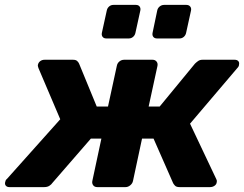

<svg xmlns="http://www.w3.org/2000/svg" viewBox="-40 -764 996 784"><path d="M-2 0Q-11 0 -16 -5.5Q-21 -11 -19 -20Q-18 -25 -16.5 -28Q-15 -31 -12 -33L206 -277L117 -486Q116 -489 115 -493Q114 -497 115 -500Q117 -509 124.5 -514.5Q132 -520 142 -520H258Q270 -520 275.5 -514.5Q281 -509 283 -504L355 -329H401L437 -495Q439 -506 447.5 -513Q456 -520 467 -520H583Q593 -520 599 -513Q605 -506 603 -495L567 -329H612L756 -504Q761 -509 768.5 -514.5Q776 -520 787 -520H918Q928 -520 933 -514.5Q938 -509 936 -500Q936 -493 929 -486L736 -259L843 -33Q844 -31 845 -28Q846 -25 845 -20Q844 -11 836 -5.5Q828 0 818 0H693Q680 0 674.5 -6Q669 -12 667 -16L587 -198H540L503 -25Q501 -15 492 -7.5Q483 0 473 0H357Q346 0 340.5 -7.5Q335 -15 337 -25L374 -198H331L173 -16Q171 -12 162.5 -6Q154 0 141 0ZM601 -607Q591 -607 586 -613.5Q581 -620 583 -630L602 -721Q604 -731 612 -737.5Q620 -744 630 -744H721Q731 -744 736.5 -737.5Q742 -731 740 -721L720 -630Q718 -620 710.5 -613.5Q703 -607 693 -607ZM394 -607Q384 -607 379 -613.5Q374 -620 376 -630L396 -721Q398 -731 405.5 -737.5Q413 -744 423 -744H515Q525 -744 530 -737.5Q535 -731 533 -721L513 -630Q511 -620 503.5 -613.5Q496 -607 486 -607Z"/></svg>

Font: Rubik
Style: Bold Italic
Weight: 700
Italic angle: -12°
Designer: Hubert and Fischer
Foundry: Hubert and Fischer
Version: Version 2.300;gftools[0.9.30]